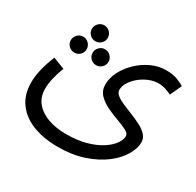

<svg xmlns="http://www.w3.org/2000/svg" viewBox="-150 -633 1060 1036"><g transform="rotate(30 380.0 -115.0)"><path d="M30 1Q30 -35 40 -79Q50 -123 72 -176L144 -148Q128 -106 120 -71Q112 -36 112 -6Q112 45 141 80Q170 115 219.5 132.5Q269 150 331 150Q403 150 457 134.5Q511 119 547 95Q583 71 600.5 45Q618 19 618 -1Q618 -18 594 -30.5Q570 -43 535 -55.5Q500 -68 465 -84.5Q430 -101 406 -126Q382 -151 382 -188Q382 -229 402.5 -269.5Q423 -310 458.5 -344Q494 -378 538 -398.5Q582 -419 629 -419Q671 -419 701 -407.5Q731 -396 744 -386L711 -315Q694 -323 673 -330Q652 -337 629 -337Q600 -337 570.5 -325Q541 -313 516.5 -293Q492 -273 477 -249Q462 -225 462 -201Q462 -184 479.5 -170Q497 -156 525 -144Q553 -132 584.5 -119.5Q616 -107 644 -92.5Q672 -78 689.5 -59Q707 -40 707 -14Q707 23 682 66Q657 109 608 146.5Q559 184 488.5 208Q418 232 326 232Q242 232 175 207Q108 182 69 130.5Q30 79 30 1ZM219 -363Q198 -363 183.5 -377.5Q169 -392 169 -412Q169 -432 183.5 -447Q198 -462 219 -462Q239 -462 253.5 -447Q268 -432 268 -412Q268 -392 253.5 -377.5Q239 -363 219 -363ZM151 -253Q130 -253 115.5 -267.5Q101 -282 101 -302Q101 -322 115.5 -337Q130 -352 151 -352Q171 -352 185.5 -337Q200 -322 200 -302Q200 -282 185.5 -267.5Q171 -253 151 -253ZM287 -253Q266 -253 251.5 -267.5Q237 -282 237 -302Q237 -322 251.5 -337Q266 -352 287 -352Q307 -352 321.5 -337Q336 -322 336 -302Q336 -282 321.5 -267.5Q307 -253 287 -253Z"/></g></svg>

Font: Go Noto Kurrent-Regular
Style: Regular
Weight: 400
Designer: Monotype Design Team
Foundry: Monotype Imaging Inc.
Version: Version 2.012; ttfautohint (v1.8.4.7-5d5b)